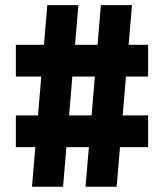

<svg xmlns="http://www.w3.org/2000/svg" viewBox="-20 -713 626 733"><path d="M306.6 0 365.2 -693.4H483.9L425.3 0ZM40.5 -151.4V-272.5H545.4V-151.4ZM102.1 0 160.6 -693.4H279.3L220.7 0ZM40.5 -420.9V-542H545.4V-420.9Z"/></svg>

Font: Cascadia Mono
Style: Regular
Weight: 400
Monospace: yes
Designer: Aaron Bell
Foundry: Saja Typeworks
Version: Version 2404.023